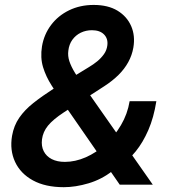

<svg xmlns="http://www.w3.org/2000/svg" viewBox="-20 -756 726 786"><path d="M241.2 10.3Q165.5 10.3 114.7 -17.6Q64 -45.4 41.7 -93.3Q19.5 -141.1 29.3 -199.7Q36.6 -241.7 58.6 -273.7Q80.6 -305.7 116.2 -334Q151.9 -362.3 199.7 -393.1L344.2 -481.4Q362.3 -492.2 378.2 -505.1Q394 -518.1 405.5 -534.2Q417 -550.3 419.4 -570.3Q422.9 -597.7 405.8 -615Q388.7 -632.3 356.4 -632.3Q331.5 -632.3 310.5 -622.1Q289.6 -611.8 276.1 -593Q262.7 -574.2 259.8 -548.8Q256.8 -527.3 263.9 -505.6Q271 -483.9 287.1 -457.5Q303.2 -431.2 327.6 -396.5L605.5 0H470.2L243.2 -327.6Q215.3 -368.7 191.7 -405.5Q168 -442.4 156.2 -481.2Q144.5 -520 151.9 -566.4Q160.2 -615.2 189 -653.6Q217.8 -691.9 262.9 -713.9Q308.1 -735.8 363.3 -735.8Q422.4 -735.8 461.2 -712.2Q500 -688.5 517.1 -648.9Q534.2 -609.4 525.9 -561Q520.5 -529.8 505.1 -501.7Q489.7 -473.6 465.1 -449.2Q440.4 -424.8 407.2 -403.3L241.2 -295.9Q197.3 -267.1 176.5 -241.7Q155.8 -216.3 151.9 -185.5Q148.4 -158.2 158.9 -137.2Q169.4 -116.2 191.7 -104.7Q213.9 -93.3 245.6 -93.3Q288.1 -93.3 331.1 -112.1Q374 -130.9 411.4 -164.8Q448.7 -198.7 475.3 -243.9Q502 -289.1 510.7 -341.8H620.1Q609.4 -274.4 587.2 -223.4Q564.9 -172.4 535.9 -136.7Q506.8 -101.1 476.1 -79.1L440.4 -56.2Q396 -21.5 342.5 -5.6Q289.1 10.3 241.2 10.3Z"/></svg>

Font: Inter 17pt SemiBold
Style: Italic
Weight: 600
Italic angle: -9.3988°
Version: Version 4.001;git-66647c0bb